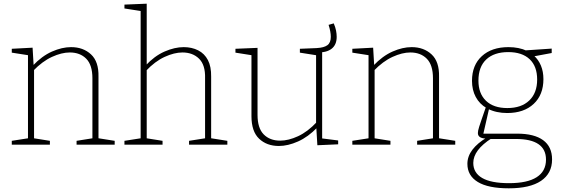

<svg xmlns="http://www.w3.org/2000/svg" viewBox="-20 -786 3062 1043"><path d="M44 0V-21L140 -36L132 -27V-494L140 -485L44 -500V-521L157 -527L163 -426L158 -429Q208 -482 262.5 -506Q317 -530 366 -530Q432 -530 474.5 -490.5Q517 -451 515 -369V-27L508 -36L603 -21V0H396V-21L490 -36L482 -27V-361Q482 -433 448.5 -467Q415 -501 359 -501Q315 -501 262.5 -477Q210 -453 160 -401L165 -413V-27L157 -36L251 -21V0Z M656 0V-21L752 -36L744 -27V-734L752 -725L656 -740V-761L777 -766V-426L770 -429Q819 -482 874 -506Q929 -530 978 -530Q1022 -530 1056.5 -512.5Q1091 -495 1109.5 -459.5Q1128 -424 1127 -369V-27L1120 -36L1215 -21V0H1007V-21L1102 -36L1094 -27V-361Q1096 -433 1061.5 -467Q1027 -501 971 -501Q927 -501 874.5 -477Q822 -453 772 -400L777 -413V-27L769 -36L863 -21V0Z M1495 7Q1429 7 1387.5 -32.5Q1346 -72 1346 -155V-494L1354 -485L1259 -500V-521L1379 -526V-162Q1379 -90 1412.5 -56Q1446 -22 1502 -22Q1547 -22 1599 -46Q1651 -70 1701 -123L1697 -110V-495L1704 -485L1609 -500V-521L1730 -526V-29L1722 -35L1817 -23V-2L1704 3L1698 -97L1704 -94Q1654 -42 1599 -17.5Q1544 7 1495 7ZM1703 -502 1702 -525Q1740 -527 1758.5 -540.5Q1777 -554 1777 -586Q1777 -613 1765 -651L1793 -659Q1802 -638 1805.5 -620Q1809 -602 1809 -586Q1809 -542 1780.5 -520.5Q1752 -499 1703 -502Z M1894 0V-21L1990 -36L1982 -27V-494L1990 -485L1894 -500V-521L2007 -527L2013 -426L2008 -429Q2058 -482 2112.5 -506Q2167 -530 2216 -530Q2282 -530 2324.5 -490.5Q2367 -451 2365 -369V-27L2358 -36L2453 -21V0H2246V-21L2340 -36L2332 -27V-361Q2332 -433 2298.5 -467Q2265 -501 2209 -501Q2165 -501 2112.5 -477Q2060 -453 2010 -401L2015 -413V-27L2007 -36L2101 -21V0Z M2744 237Q2632 237 2575.5 202.5Q2519 168 2519 104Q2519 63 2546.5 27Q2574 -9 2625 -39L2627 -33Q2601 -33 2588.5 -40.5Q2576 -48 2576 -63Q2576 -70 2577.5 -77Q2579 -84 2583 -97.5Q2587 -111 2596 -136.5Q2605 -162 2620 -206L2623 -199Q2585 -221 2564.5 -259Q2544 -297 2544 -347Q2544 -432 2597.5 -481Q2651 -530 2742 -530Q2799 -530 2842 -510L2829 -512L2977 -522V-498L2875 -479L2880 -484Q2905 -462 2918.5 -429.5Q2932 -397 2932 -356Q2932 -271 2879 -221.5Q2826 -172 2735 -172Q2676 -172 2630 -195L2638 -201L2604 -52L2597 -60H2789Q2882 -60 2930.5 -24.5Q2979 11 2979 80Q2979 156 2919 196.5Q2859 237 2744 237ZM2745 209Q2845 209 2895.5 176.5Q2946 144 2946 81Q2946 25 2905 -3Q2864 -31 2783 -31H2636L2651 -35Q2551 29 2551 99Q2551 153 2599.5 181Q2648 209 2745 209ZM2736 -199Q2812 -199 2855 -240Q2898 -281 2898 -354Q2898 -426 2857 -464.5Q2816 -503 2741 -503Q2664 -503 2621.5 -463Q2579 -423 2579 -348Q2579 -278 2620 -238.5Q2661 -199 2736 -199Z"/></svg>

Font: Bitter Thin ExtraLight
Style: Regular
Weight: 250
Version: Version 2.002